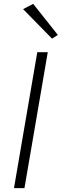

<svg xmlns="http://www.w3.org/2000/svg" viewBox="-20 -969 318 989"><path d="M172 -700 52 0H106L226 -700ZM99 -922 248 -770 278 -789 151 -949Z"/></svg>

Font: Jost* 300 Light Italic
Style: Italic
Weight: 300
Italic angle: -10°
Version: Version 3.200; ttfautohint (v0.97) -l 8 -r 50 -G 200 -x 14 -